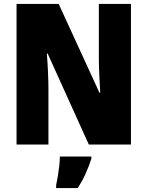

<svg xmlns="http://www.w3.org/2000/svg" viewBox="-20 -734 749 975"><path d="M645 0H431L222 -462H218Q222 -410 224 -362Q226 -314 226 -281V0H64V-714H278L485 -263H489Q486 -311 484 -356.5Q482 -402 482 -436V-714H645ZM444 72Q431 112 414.5 148.5Q398 185 375 221H265V207Q269 189 273.5 162Q278 135 281 108Q284 81 284 61H444Z"/></svg>

Font: Noto Sans Myanmar Condensed Black
Style: Regular
Weight: 900
Width: 3
Designer: Monotype Design Team
Foundry: Monotype Imaging Inc.
Version: Version 2.107; ttfautohint (v1.8.4.7-5d5b)